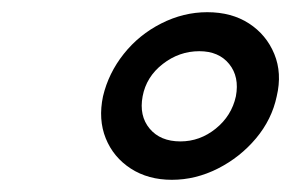

<svg xmlns="http://www.w3.org/2000/svg" viewBox="-20 -846 478 315"><path d="M149 -688Q158 -726 183 -757.5Q208 -789 244.5 -807.5Q281 -826 320 -826Q360 -826 388.5 -807.5Q417 -789 430 -757.5Q443 -726 434 -688Q426 -650 400 -619Q374 -588 337.5 -569.5Q301 -551 262 -551Q223 -551 194.5 -569.5Q166 -588 153.5 -619Q141 -650 149 -688ZM214 -688Q208 -656 225.5 -635Q243 -614 276 -614Q308 -614 334 -635Q360 -656 367 -688Q373 -720 356 -741Q339 -762 307 -762Q274 -762 247 -741Q220 -720 214 -688Z"/></svg>

Font: Glory SemiBold
Style: Italic
Weight: 600
Italic angle: -12°
Designer: Robert Leuschke
Foundry: Robert Leuschke
Version: Version 1.011